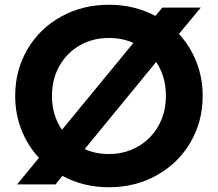

<svg xmlns="http://www.w3.org/2000/svg" viewBox="-20 -777 918 809"><path d="M243 -36 214 0H52L144 -112Q96 -164 70 -230.5Q44 -297 44 -373Q44 -481 95.5 -569Q147 -657 237.5 -707Q328 -757 439 -757Q546 -757 635 -710L664 -745H826L734 -634Q782 -582 808 -515Q834 -448 834 -373Q834 -265 782.5 -177Q731 -89 640.5 -38.5Q550 12 439 12Q331 12 243 -36ZM241 -230 542 -596Q496 -617 439 -617Q371 -617 316.5 -586Q262 -555 230.5 -499.5Q199 -444 199 -373Q199 -291 241 -230ZM439 -128Q506 -128 561 -159.5Q616 -191 647.5 -246.5Q679 -302 679 -373Q679 -455 638 -516L337 -149Q382 -128 439 -128Z"/></svg>

Font: Evergrow Sans 
Style: ExtraBold
Weight: 800
Foundry: 10Web
Version: Version 1.000